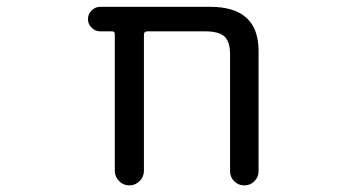

<svg xmlns="http://www.w3.org/2000/svg" viewBox="-20 -567 1040 566"><path d="M658.2 -407.2Q658.2 -444.3 641.6 -459.5Q625 -474.6 585 -474.6H414.1Q404.3 -474.6 404.3 -464.8V-63.5Q404.3 -45.9 391.6 -33.2Q378.9 -20.5 361.3 -20.5Q343.8 -20.5 331.1 -33.2Q318.4 -45.9 318.4 -63.5V-466.8Q318.4 -474.6 310.5 -474.6H275.4Q260.7 -474.6 250 -485.4Q239.3 -496.1 239.3 -510.7Q239.3 -525.4 250 -536.1Q260.7 -546.9 275.4 -546.9H599.6Q742.2 -546.9 742.2 -417V-62.5Q742.2 -44.9 730 -32.7Q717.8 -20.5 700.2 -20.5Q682.6 -20.5 670.4 -32.7Q658.2 -44.9 658.2 -62.5Z"/></svg>

Font: Rounded-X Mgen+ 2m regular
Style: Regular
Weight: 400
Designer: [Source Han Sans]
Ryoko NISHIZUKA  (kana & ideographs); Paul D. Hunt (Latin, Greek & Cyrillic); Wenlong ZHANG  (bopomofo
Version: Version 1.059.20150602